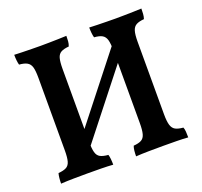

<svg xmlns="http://www.w3.org/2000/svg" viewBox="-119 -816 1007 955"><g transform="rotate(-20 384.5 -338.0)"><path d="M197 -56 166 -106 562 -609 597 -564ZM48 3Q48 -12 49.5 -26.5Q51 -41 54 -51Q81 -53 96 -61Q111 -69 116.5 -89Q122 -109 122 -146V-530Q122 -568 116.5 -587Q111 -606 96 -614.5Q81 -623 54 -625Q51 -635 49.5 -649.5Q48 -664 48 -679Q66 -678 90 -677.5Q114 -677 139.5 -676.5Q165 -676 187 -676Q210 -676 234 -676.5Q258 -677 281 -677.5Q304 -678 324 -679Q324 -664 323 -650.5Q322 -637 317 -625Q291 -623 276 -615Q261 -607 255.5 -587.5Q250 -568 250 -530V-146Q250 -109 255.5 -89Q261 -69 276 -61Q291 -53 318 -51Q321 -42 322.5 -27.5Q324 -13 324 3Q296 1 261.5 0.5Q227 0 191 0Q154 0 115.5 0.5Q77 1 48 3ZM445 3Q445 -12 446.5 -26.5Q448 -41 452 -51Q479 -53 493.5 -61Q508 -69 513.5 -89Q519 -109 519 -146V-530Q519 -568 513.5 -587Q508 -606 493.5 -614.5Q479 -623 451 -625Q448 -635 446.5 -649.5Q445 -664 445 -679Q463 -678 487 -677.5Q511 -677 537 -676.5Q563 -676 585 -676Q607 -676 631 -676.5Q655 -677 678 -677.5Q701 -678 721 -679Q721 -664 720 -650.5Q719 -637 715 -625Q689 -623 674 -615Q659 -607 653 -587.5Q647 -568 647 -530V-146Q647 -109 653 -89Q659 -69 674 -61Q689 -53 715 -51Q719 -42 720 -27.5Q721 -13 721 3Q694 1 659 0.5Q624 0 588 0Q552 0 513 0.5Q474 1 445 3Z"/></g></svg>

Font: Vollkorn SemiBold
Style: Regular
Weight: 600
Designer: Friedrich Althausen
Foundry: Friedrich Althausen
Version: Version 5.000